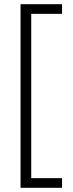

<svg xmlns="http://www.w3.org/2000/svg" viewBox="-20 -737 349 916"><path d="M276 159V113H129V-671H276V-717H78V159Z"/></svg>

Font: Noto Sans Myanmar UI ExtraCondensed Light
Style: Regular
Weight: 300
Width: 2
Designer: Monotype Design Team
Foundry: Monotype Imaging Inc.
Version: Version 2.103